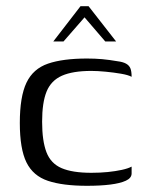

<svg xmlns="http://www.w3.org/2000/svg" viewBox="-20 -594 475 620"><path d="M261 6Q183 6 135 -10Q87 -26 65.5 -69.5Q44 -113 44 -197Q44 -282 65.5 -327Q87 -372 135 -388.5Q183 -405 261 -405Q287 -405 309.5 -403Q332 -401 361 -396Q377 -394 387 -388.5Q397 -383 401 -373.5Q405 -364 405 -346Q394 -352 370.5 -356Q347 -360 321 -362.5Q295 -365 275 -365Q215 -365 180 -349.5Q145 -334 130.5 -298.5Q116 -263 116 -201Q116 -139 130 -102.5Q144 -66 179 -51Q214 -36 275 -36Q303 -36 328 -38.5Q353 -41 373.5 -45.5Q394 -50 405 -56V-34Q405 -19 386.5 -10.5Q368 -2 336 2Q304 6 261 6ZM152 -460 240 -574H266L355 -460H320L253 -538L185 -460Z"/></svg>

Font: Genos
Style: Regular
Weight: 400
Designer: Robert E. Leuschke
Foundry: Robert E. Leuschke
Version: Version 1.010